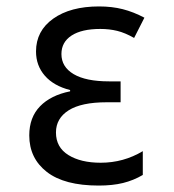

<svg xmlns="http://www.w3.org/2000/svg" viewBox="-20 -567 540 597"><path d="M71 -146Q71 -202 104.5 -236.5Q138 -271 198 -283V-287Q147 -300 119.5 -331.5Q92 -363 92 -407Q92 -471 145.5 -509Q199 -547 288 -547Q328 -547 361.5 -538.5Q395 -530 429 -512L397 -449Q369 -465 344.5 -471Q320 -477 292 -477Q234 -477 202.5 -456.5Q171 -436 171 -399Q171 -359 209 -336.5Q247 -314 319 -314H355V-249H312Q233 -249 193.5 -224Q154 -199 154 -155Q154 -109 192.5 -85Q231 -61 293 -61Q364 -61 424 -97V-23Q395 -6 362.5 2Q330 10 287 10Q180 10 125.5 -32.5Q71 -75 71 -146Z"/></svg>

Font: Noto Sans Mono UI Cond
Style: Regular
Weight: 400
Width: 3
Monospace: yes
Designer: Monotype Design team
Foundry: Monotype Imaging Inc.
Version: Version 1.000